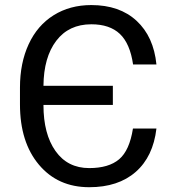

<svg xmlns="http://www.w3.org/2000/svg" viewBox="-20 -741 714 770"><path d="M607.4 -225.6Q594.2 -112.8 524.2 -51.5Q454.1 9.8 337.9 9.8Q211.9 9.8 136 -80.6Q60.1 -170.9 60.1 -322.3V-390.1Q60.1 -488.3 95 -563.7Q129.9 -639.2 195.1 -679.9Q260.3 -720.7 346.2 -720.7Q459.5 -720.7 527.8 -657.5Q596.2 -594.2 607.4 -482.4H513.7Q501.5 -566.4 460.7 -605Q419.9 -643.6 346.2 -643.6Q255.9 -643.6 205.6 -577.4Q155.3 -511.2 154.3 -397H432.6V-320.3H154.3V-319.3Q154.3 -203.6 202.6 -135.3Q251 -66.9 337.9 -66.9Q416 -66.9 457.8 -102.3Q499.5 -137.7 513.2 -225.6Z"/></svg>

Font: Roboto
Style: Regular
Weight: 400
Designer: Google
Version: Version 2.001047; 2015